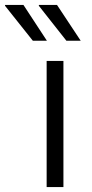

<svg xmlns="http://www.w3.org/2000/svg" viewBox="-94 -758 371 778"><path d="M95 0V-511H163V0ZM175 -593 63 -735 64 -738H137L233 -593ZM39 -593 -74 -735 -73 -738H1L96 -593Z"/></svg>

Font: Chivo Medium ExtraLight
Style: Regular
Weight: 250
Version: Version 2.002